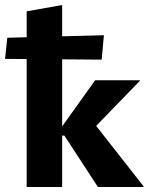

<svg xmlns="http://www.w3.org/2000/svg" viewBox="-39 -743 592 763"><path d="M350 0 217 -204H201V-231L339 -424H517V-422L295 -193L306 -290L532 -2V0ZM67 0V-698L208 -723V0ZM365 -506 -19 -509 -10 -593 374 -603Z"/></svg>

Font: Ysabeau ExtraBold
Style: Regular
Weight: 800
Designer: Christian Thalmann (Catharsis Fonts)
Version: Version 2.002